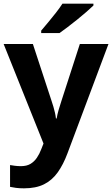

<svg xmlns="http://www.w3.org/2000/svg" viewBox="-20 -786 611 1046"><path d="M-0.2 -546.4H159.1L261.6 -234.1Q266.8 -219.3 271.3 -203.4Q275.8 -187.6 279.5 -171.7Q283.1 -155.8 284.7 -140.5H288.7Q292.2 -162.5 299.4 -187.1Q306.6 -211.7 313.9 -233.8L415 -546.4H571L347.3 50.2Q324.7 110.6 294.3 153.3Q263.9 195.9 219.8 218Q175.7 240 110.8 240Q85.6 240 67 237.5Q48.4 235 34.8 232V113.2Q45.8 115.2 61.3 117.2Q76.8 119.2 93.8 119.2Q125.4 119.2 146.1 106.8Q166.7 94.4 180.9 73.5Q195.1 52.6 204.9 26.6L217 -4.1ZM489 -756Q474.5 -742 451.4 -721.7Q428.3 -701.4 401.4 -679.9Q374.5 -658.4 349.1 -638.9Q323.8 -619.4 304.5 -606H204.4V-619.2Q220.7 -638.2 242.1 -663.9Q263.6 -689.6 284.9 -716.8Q306.1 -744 320.2 -766H489Z"/></svg>

Font: Noto Sans Khmer
Style: Regular
Weight: 400
Designer: Danh Hong and the Monotype Design Team
Foundry: Monotype Imaging Inc.
Version: Version 2.003